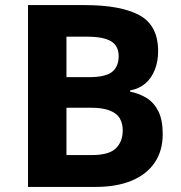

<svg xmlns="http://www.w3.org/2000/svg" viewBox="-20 -734 712 754"><path d="M312 -714Q455 -714 528 -674Q601 -634 601 -533Q601 -493 588 -460Q575 -427 550.5 -406Q526 -385 491 -379V-374Q527 -367 556 -349Q585 -331 602 -297Q619 -263 619 -207Q619 -142 587.5 -95.5Q556 -49 497 -24.5Q438 0 357 0H90V-714ZM329 -431Q395 -431 420.5 -452Q446 -473 446 -513Q446 -554 416 -572Q386 -590 321 -590H241V-431ZM241 -311V-125H340Q408 -125 435 -151.5Q462 -178 462 -222Q462 -249 450.5 -269Q439 -289 411 -300Q383 -311 335 -311Z"/></svg>

Font: Noto Sans Thaana
Style: Regular
Weight: 400
Designer: Monotype Design Team
Foundry: Monotype Imaging Inc.
Version: Version 2.001